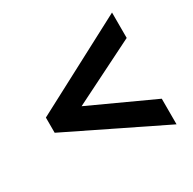

<svg xmlns="http://www.w3.org/2000/svg" viewBox="-121 -711 771 766"><g transform="rotate(-30 265.0 -328.5)"><path d="M46 -285V-355L484 -586V-469L192 -323L484 -189V-71Z"/></g></svg>

Font: Noto Sans Devanagari UI SemiCondensed
Style: Bold
Weight: 700
Width: 4
Designer: Jelle Bosma - Monotype Design Team
Foundry: Monotype Imaging Inc.
Version: Version 2.004; ttfautohint (v1.8.4.7-5d5b)